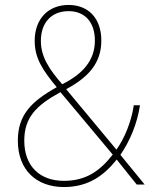

<svg xmlns="http://www.w3.org/2000/svg" viewBox="-20 -745 626 775"><path d="M257 -725C175 -725 120 -669 120 -580C120 -510 152 -462 209 -393C105 -335 52 -280 52 -177C52 -59 127 10 238 10C338 10 401 -38 451 -101L532 0H564L466 -120C504 -175 534 -246 545 -320H520C510 -252 482 -186 450 -141L247 -385C335 -432 389 -489 389 -581C389 -673 335 -725 257 -725ZM257 -700C323 -700 363 -655 363 -581C363 -503 316 -447 231 -405C178 -466 145 -516 145 -580C145 -653 187 -700 257 -700ZM224 -373 435 -121C385 -57 329 -15 238 -15C141 -15 78 -74 78 -177C78 -270 125 -319 224 -373Z"/></svg>

Font: Noto Sans Thai Looped SemiCondensed Thin
Style: Regular
Weight: 100
Width: 4
Designer: Sasikarn Vongin, Ben Mitchell
Foundry: The Fontpad Ltd
Version: Version 1.001